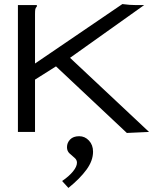

<svg xmlns="http://www.w3.org/2000/svg" viewBox="-20 -648 790 943"><path d="M255 -322 152 -257V0H68V-623H161V-616Q155 -610 153.5 -603Q152 -596 152 -579V-336L581 -628Q618 -623 649 -623H688L324 -364L712 0L603 5ZM316 275 285 241Q319 218 338.5 194Q358 170 358 151Q358 137 346 127Q334 117 321.5 105.5Q309 94 309 75Q309 53 324.5 37Q340 21 369 21Q397 21 417 42.5Q437 64 437 97Q437 141 405 185Q373 229 316 275Z"/></svg>

Font: Inconsolata ExtraExpanded
Style: Regular
Weight: 400
Width: 8
Monospace: yes
Designer: Raph Levien, Cyreal, Brenton Simpson
Foundry: Raph Levien, Cyreal, Google
Version: Version 3.000; ttfautohint (v1.8.2.53-6de2)